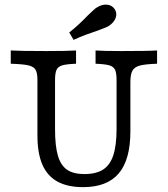

<svg xmlns="http://www.w3.org/2000/svg" viewBox="-20 -786 715 818"><path d="M139.5 -208.1V-445.2Q139.5 -475 131.5 -488.7Q123.4 -502.4 100.4 -507.7Q77.4 -512.9 25.8 -514.5V-571Q66.1 -568.5 176.6 -568.5Q266.9 -568.5 304 -571V-514.5Q263.7 -512.9 245.6 -507.7Q227.4 -502.4 221 -488.7Q214.5 -475 214.5 -445.2V-235.5Q214.5 -164.5 226.6 -123Q238.7 -81.5 265.7 -62.9Q292.7 -44.4 339.5 -44.4Q389.5 -44.4 419.4 -63.7Q449.2 -83.1 462.9 -125Q476.6 -166.9 476.6 -237.1V-445.2Q476.6 -475 470.2 -488.7Q463.7 -502.4 445.6 -507.7Q427.4 -512.9 387.1 -514.5V-571Q418.5 -568.5 495.2 -568.5Q612.1 -568.5 649.2 -571V-514.5Q600 -512.9 576.6 -506.9Q553.2 -500.8 544.4 -485.1Q535.5 -469.4 535.5 -437.1V-226.6Q535.5 -105.6 485.9 -47.2Q436.3 11.3 333.9 11.3Q267.7 11.3 224.6 -12.5Q181.5 -36.3 160.5 -84.7Q139.5 -133.1 139.5 -208.1ZM396 -655.6Q410.5 -661.3 423.4 -666.1Q436.3 -671 442.7 -675Q465.3 -689.5 472.6 -709.3Q479.8 -729 469.4 -746Q458.1 -763.7 437.1 -766.1Q416.1 -768.5 393.5 -754.8Q386.3 -750.8 375.8 -740.7Q365.3 -730.6 353.2 -719.4Q337.1 -702.4 318.1 -684.7Q299.2 -666.9 275 -647.6L293.5 -616.1Q321 -629 347.6 -638.7Q374.2 -648.4 396 -655.6Z"/></svg>

Font: Playfair Micro SmCond SmLight
Style: Regular
Weight: 360
Width: 4
Designer: Claus Eggers Sørensen
Foundry: Claus Eggers Sørensen
Version: Version 2.100;Glyphs 3.2 (3219)